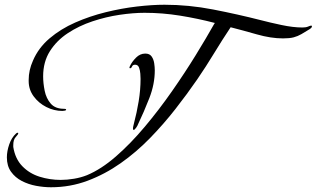

<svg xmlns="http://www.w3.org/2000/svg" viewBox="-20 -744 1336 810"><path d="M195 46Q165 46 132.5 40Q100 34 72 19.5Q44 5 26.5 -19.5Q9 -44 9 -80Q9 -106 19 -135Q29 -164 48 -181Q51 -184 55 -184Q57 -184 57 -182Q57 -177 46.5 -166Q36 -155 36 -132V-124Q44 -74 74 -43Q104 -12 147 1.5Q190 15 236 15Q263 15 292.5 10Q322 5 347 -5Q407 -30 469 -84Q531 -138 591 -209.5Q651 -281 705.5 -359Q760 -437 805.5 -511Q851 -585 883 -642Q885 -646 887 -647Q814 -666 739.5 -678Q665 -690 590 -690Q542 -690 484.5 -681.5Q427 -673 370 -654Q313 -635 266 -604Q219 -573 190.5 -528Q162 -483 162 -422Q162 -393 168.5 -361Q175 -329 194 -307Q213 -285 250 -285Q252 -285 255.5 -284.5Q259 -284 259 -281Q259 -278 252 -277Q245 -276 243 -276Q208 -276 175.5 -292.5Q143 -309 122 -337.5Q101 -366 101 -402V-407Q101 -448 119 -488Q142 -542 189 -582Q236 -622 297.5 -649Q359 -676 426 -692.5Q493 -709 557.5 -716.5Q622 -724 674 -724Q776 -724 879 -704Q982 -684 1080 -659Q1118 -649 1167.5 -638.5Q1217 -628 1256 -628Q1271 -628 1280 -632Q1289 -636 1293 -636Q1296 -636 1296 -633Q1296 -629 1293 -626.5Q1290 -624 1288 -622Q1267 -609 1251.5 -600Q1236 -591 1219 -586.5Q1202 -582 1174 -582Q1123 -582 1063.5 -599Q1004 -616 953 -629Q917 -575 883 -519Q849 -463 812 -409Q770 -348 720 -284Q670 -220 612.5 -161Q555 -102 489 -55.5Q423 -9 349.5 18.5Q276 46 195 46ZM544 -196Q542 -196 541.5 -198Q541 -200 541 -201Q541 -207 542.5 -212.5Q544 -218 545 -223Q557 -268 565 -316.5Q573 -365 573 -411Q573 -419 572 -433Q571 -447 566.5 -459Q562 -471 550 -471Q540 -471 537 -463.5Q534 -456 529 -456Q526 -456 526 -459Q526 -461 528 -465Q537 -484 554 -501Q571 -518 593 -518Q611 -518 619.5 -506Q628 -494 630.5 -477.5Q633 -461 633 -447Q633 -389 610 -330Q587 -271 562 -219Q561 -215 554.5 -205.5Q548 -196 544 -196Z"/></svg>

Font: My Soul
Style: Regular
Weight: 400
Designer: Robert E. Leuschke
Foundry: Robert E. Leuschke
Version: Version 1.010; ttfautohint (v1.8.4.7-5d5b)